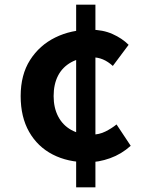

<svg xmlns="http://www.w3.org/2000/svg" viewBox="-20 -763 630 827"><path d="M358 -64Q272 -64 207 -97.5Q142 -131 105.5 -195Q69 -259 69 -349Q69 -441 109.5 -504.5Q150 -568 218 -601.5Q286 -635 370 -635Q423 -635 464.5 -616.5Q506 -598 534 -570L466 -479Q445 -498 423.5 -507Q402 -516 379 -516Q325 -516 287 -495Q249 -474 230 -437Q211 -400 211 -349Q211 -299 230.5 -261.5Q250 -224 286.5 -203.5Q323 -183 374 -183Q407 -183 434 -196.5Q461 -210 482 -227L543 -135Q503 -99 454 -81.5Q405 -64 358 -64ZM308 44V-743H391V44Z"/></svg>

Font: Noto Sans KR Thin
Style: Bold
Weight: 700
Version: Version 2.004-H2;hotconv 1.0.118;makeotfexe 2.5.65603